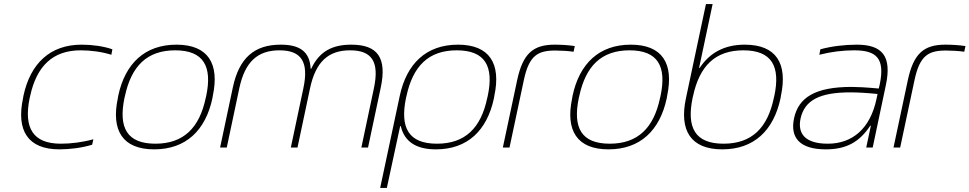

<svg xmlns="http://www.w3.org/2000/svg" viewBox="-20 -730 4797 950"><path d="M96 -256 94 -244C60 -85 117 9 274 9C327 9 388 1 436 -14L442 -41C388 -26 332 -19 281 -19C143 -19 96 -97 127 -246L129 -254C161 -403 241 -481 379 -481C429 -481 483 -474 531 -459L536 -486C494 -501 437 -509 384 -509C227 -509 130 -415 96 -256Z M565 -256 563 -244C529 -84 587 9 743 9C899 9 997 -84 1031 -244L1033 -256C1067 -416 1009 -509 853 -509C697 -509 599 -416 565 -256ZM596 -246 598 -254C630 -403 707 -481 847 -481C986 -481 1032 -403 1000 -254L998 -246C967 -97 888 -19 749 -19C609 -19 565 -97 596 -246Z M1132 -297 1069 0H1102L1164 -293C1192 -425 1255 -481 1363 -481C1471 -481 1509 -424 1481 -293L1419 0H1452L1514 -293C1542 -425 1605 -481 1712 -481C1820 -481 1858 -425 1830 -293L1768 0H1801L1864 -297C1895 -444 1849 -509 1718 -509C1629 -509 1561 -479 1520 -390H1517C1513 -475 1463 -509 1369 -509C1239 -509 1163 -444 1132 -297Z M2424 -244 2426 -256C2460 -416 2402 -509 2246 -509C2089 -509 1992 -415 1958 -256L1861 200H1894L1960 -106H1963C1981 -29 2039 9 2137 9C2293 9 2390 -84 2424 -244ZM1989 -246 1991 -254C2023 -403 2100 -481 2240 -481C2380 -481 2425 -403 2393 -254L2391 -246C2360 -97 2282 -19 2142 -19C2002 -19 1958 -97 1989 -246Z M2728 -480C2753 -480 2792 -478 2818 -474L2824 -502C2792 -507 2757 -509 2724 -509C2617 -509 2567 -464 2539 -334L2468 0H2501L2572 -334C2598 -456 2641 -480 2728 -480Z M2813 -256 2811 -244C2777 -84 2835 9 2991 9C3147 9 3245 -84 3279 -244L3281 -256C3315 -416 3257 -509 3101 -509C2945 -509 2847 -416 2813 -256ZM2844 -246 2846 -254C2878 -403 2955 -481 3095 -481C3234 -481 3280 -403 3248 -254L3246 -246C3215 -97 3136 -19 2997 -19C2857 -19 2813 -97 2844 -246Z M3842 -244 3844 -256C3878 -416 3821 -509 3665 -509C3567 -509 3493 -471 3442 -394H3439L3506 -710H3473L3374 -244C3340 -85 3397 9 3554 9C3710 9 3808 -84 3842 -244ZM3407 -246 3409 -254C3441 -403 3518 -481 3658 -481C3798 -481 3843 -403 3811 -254L3809 -246C3778 -97 3700 -19 3560 -19C3420 -19 3376 -97 3407 -246Z M4219 -509C4159 -509 4093 -501 4039 -486L4034 -459C4092 -474 4152 -481 4206 -481C4315 -481 4360 -443 4333 -313L4328 -292C4264 -298 4217 -300 4194 -300C4014 -300 3931 -248 3909 -145C3888 -48 3938 9 4066 9C4165 9 4231 -25 4286 -108H4289L4266 0H4298L4363 -308C4394 -453 4345 -509 4219 -509ZM3941 -143C3961 -235 4037 -273 4188 -273C4224 -273 4273 -270 4322 -265L4317 -241C4286 -93 4197 -19 4076 -19C3961 -19 3926 -71 3941 -143Z M4661 -480C4686 -480 4725 -478 4751 -474L4757 -502C4725 -507 4690 -509 4657 -509C4550 -509 4500 -464 4472 -334L4401 0H4434L4505 -334C4531 -456 4574 -480 4661 -480Z"/></svg>

Font: LT Wave Text Thin Italic
Style: Regular
Weight: 100
Designer: Daniel Lyons
Version: Version 2.5 (Glyphs App)